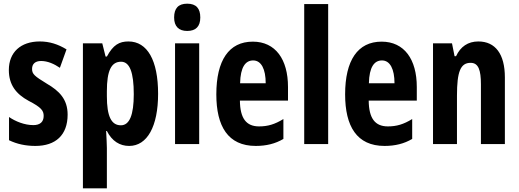

<svg xmlns="http://www.w3.org/2000/svg" viewBox="-20 -782 2815 1042"><path d="M347 -160C347 -244 301 -289 234 -328C167 -369 154 -380 154 -408C154 -435 171 -451 203 -451C239 -451 274 -435 305 -414L341 -514C295 -542 249 -557 196 -557C92 -557 28 -498 28 -402C28 -322 67 -272 135 -235C205 -199 217 -181 217 -153C217 -120 197 -103 161 -103C113 -103 64 -123 29 -147V-21C72 0 120 10 172 10C282 10 347 -49 347 -160Z M677 -557C628 -557 594 -539 560 -475H553L535 -547H430V240H560V21C560 1 558 -30 556 -71H560C588 -16 630 10 681 10C779 10 838 -96 838 -273C838 -454 780 -557 677 -557ZM637 -447C684 -447 706 -389 706 -271C706 -158 683 -102 636 -102C584 -102 560 -151 560 -260V-287C560 -399 584 -447 637 -447Z M996 -762C948 -762 925 -737 925 -687C925 -639 950 -614 996 -614C1043 -614 1067 -639 1067 -687C1067 -736 1045 -762 996 -762ZM1061 -547H930V0H1061Z M1352 -556C1222 -556 1154 -454 1154 -270C1154 -97 1217 10 1368 10C1425 10 1474 -2 1518 -28V-136C1471 -107 1433 -96 1386 -96C1316 -96 1283 -140 1282 -236H1543V-310C1543 -460 1475 -556 1352 -556ZM1354 -454C1398 -454 1422 -407 1422 -330H1283C1285 -418 1312 -454 1354 -454Z M1761 0V-760H1631V0Z M2051 -556C1921 -556 1853 -454 1853 -270C1853 -97 1916 10 2067 10C2124 10 2173 -2 2217 -28V-136C2170 -107 2132 -96 2085 -96C2015 -96 1982 -140 1981 -236H2242V-310C2242 -460 2174 -556 2051 -556ZM2053 -454C2097 -454 2121 -407 2121 -330H1982C1984 -418 2011 -454 2053 -454Z M2576 -557C2520 -557 2479 -529 2455 -477H2447L2433 -547H2330V0H2460V-263C2460 -393 2479 -441 2534 -441C2577 -441 2590 -401 2590 -324V0H2720V-362C2720 -489 2668 -557 2576 -557Z"/></svg>

Font: Noto Sans Thai Looped ExtraCondensed
Style: Bold
Weight: 700
Width: 2
Designer: Sasikarn Vongin, Ben Mitchell
Foundry: The Fontpad Ltd
Version: Version 1.001